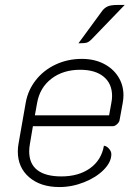

<svg xmlns="http://www.w3.org/2000/svg" viewBox="-20 -747 558 776"><path d="M52 -135Q52 -151 55 -167L84 -332Q93 -383 125 -423.5Q157 -464 205.5 -486.5Q254 -509 311 -509Q360 -509 398 -490Q436 -471 457.5 -437.5Q479 -404 479 -362Q479 -348 476 -331L463 -260Q461 -252 452.5 -244.5Q444 -237 436 -237H113L101 -166Q98 -150 98 -135Q98 -85 131 -59.5Q164 -34 228 -34Q298 -34 344 -67Q390 -100 400 -158Q411 -157 420.5 -146Q430 -135 430 -124Q430 -92 399.5 -61Q369 -30 320 -10.5Q271 9 220 9Q144 9 98 -30.5Q52 -70 52 -135ZM421 -281 430 -331Q433 -346 433 -359Q433 -409 399 -437Q365 -465 304 -465Q235 -465 188 -429Q141 -393 130 -331L121 -281ZM393 -703Q402 -715 415 -721Q428 -727 456 -727H484L349 -587Q340 -578 331.5 -575Q323 -572 297 -572Z"/></svg>

Font: K2D Thin
Style: Italic
Weight: 100
Italic angle: -10°
Designer: Katatrad Aksorn Co.,Ltd.
Foundry: Cadson Demak Co.,Ltd.
Version: Version 1.000; ttfautohint (v1.6)